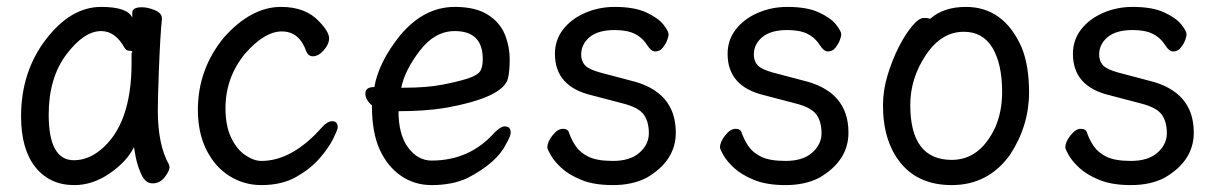

<svg xmlns="http://www.w3.org/2000/svg" viewBox="-20 -512 3540 556"><path d="M195 24Q124 24 82.5 -28Q41 -80 41 -175Q41 -304 113 -398Q185 -492 273 -492Q349 -492 363 -461V-475Q363 -491 391 -491Q408 -491 428.5 -482.5Q449 -474 449 -458Q444 -411 440 -306Q437 -225 437 -193Q437 -93 469 -36L471 -29Q471 -17 457 1Q443 19 422 19Q402 19 390.5 -4.5Q379 -28 373 -57L368 -86Q348 -45 298.5 -10.5Q249 24 195 24ZM194 -48Q234 -48 270 -77Q361 -150 361 -330V-358Q363 -360 363 -362Q363 -365 354.5 -365Q346 -365 341 -373Q314 -422 273 -422Q223 -422 172 -354Q121 -286 121 -180Q121 -48 194 -48Z M737 24Q687 24 645 -2Q603 -28 578 -77.5Q553 -127 553 -194Q553 -311 628 -403Q707 -492 794 -492Q865 -492 904 -450Q933 -420 933 -401Q933 -384 917.5 -366.5Q902 -349 886 -349Q873 -349 867 -363Q847 -421 796 -421Q746 -421 690 -357Q633 -288 633 -199Q633 -147 649.5 -113Q666 -79 690.5 -62.5Q715 -46 737 -46Q826 -46 912 -143Q928 -161 942 -161Q958 -161 958 -143Q958 -137 945 -110.5Q932 -84 905.5 -53.5Q879 -23 837.5 0.5Q796 24 737 24Z M1230 24Q1180 24 1141 -3Q1102 -30 1079.5 -79Q1057 -128 1057 -207Q1038 -223 1038 -241Q1038 -260 1064 -260Q1077 -333 1139 -410Q1208 -492 1297 -492Q1357 -492 1392.5 -469.5Q1428 -447 1442 -412Q1456 -377 1456 -340Q1456 -306 1451 -285Q1437 -229 1266 -199Q1209 -190 1134 -190Q1134 -122 1162 -84.5Q1190 -47 1230 -47Q1340 -47 1412 -128Q1430 -146 1441 -146Q1459 -146 1459 -128Q1459 -118 1445 -94Q1418 -40 1333 4Q1289 24 1230 24ZM1142 -258H1150Q1215 -258 1259.5 -266.5Q1304 -275 1332.5 -284Q1361 -293 1369.5 -304.5Q1378 -316 1378 -341Q1378 -422 1297 -422Q1239 -422 1195.5 -365Q1152 -308 1142 -258Z M1755 24Q1700 24 1663.5 9Q1627 -6 1606 -25.5Q1585 -45 1575 -62.5Q1565 -80 1565 -85Q1565 -101 1580 -120Q1595 -139 1610 -139Q1625 -139 1628 -127Q1635 -107 1647.5 -88.5Q1660 -70 1684.5 -58Q1709 -46 1755 -46Q1805 -46 1832 -70Q1859 -94 1859 -126Q1859 -160 1844 -180.5Q1829 -201 1783.5 -212.5Q1738 -224 1694 -236Q1587 -261 1587 -356Q1587 -396 1610.5 -426.5Q1634 -457 1674 -474.5Q1714 -492 1760 -492Q1817 -492 1851.5 -476Q1886 -460 1901 -441Q1916 -422 1916 -413Q1916 -406 1912 -395.5Q1908 -385 1899.5 -374Q1891 -363 1877 -363Q1866 -363 1855 -380Q1832 -417 1788 -423Q1774 -425 1760 -425Q1712 -425 1687.5 -404.5Q1663 -384 1663 -354Q1663 -335 1674 -323Q1685 -311 1718 -302L1805 -279Q1937 -248 1937 -128Q1937 -46 1852 3Q1811 24 1755 24Z M2255 24Q2200 24 2163.5 9Q2127 -6 2106 -25.5Q2085 -45 2075 -62.5Q2065 -80 2065 -85Q2065 -101 2080 -120Q2095 -139 2110 -139Q2125 -139 2128 -127Q2135 -107 2147.5 -88.5Q2160 -70 2184.5 -58Q2209 -46 2255 -46Q2305 -46 2332 -70Q2359 -94 2359 -126Q2359 -160 2344 -180.5Q2329 -201 2283.5 -212.5Q2238 -224 2194 -236Q2087 -261 2087 -356Q2087 -396 2110.5 -426.5Q2134 -457 2174 -474.5Q2214 -492 2260 -492Q2317 -492 2351.5 -476Q2386 -460 2401 -441Q2416 -422 2416 -413Q2416 -406 2412 -395.5Q2408 -385 2399.5 -374Q2391 -363 2377 -363Q2366 -363 2355 -380Q2332 -417 2288 -423Q2274 -425 2260 -425Q2212 -425 2187.5 -404.5Q2163 -384 2163 -354Q2163 -335 2174 -323Q2185 -311 2218 -302L2305 -279Q2437 -248 2437 -128Q2437 -46 2352 3Q2311 24 2255 24Z M2736 24Q2641 24 2589 -39Q2537 -102 2537 -207Q2537 -251 2550.5 -295Q2564 -339 2582.5 -375.5Q2601 -412 2621 -436Q2641 -460 2655 -460Q2671 -460 2673 -457Q2712 -492 2777 -492Q2886 -492 2938 -376Q2960 -323 2960 -245Q2960 -148 2905 -64Q2842 24 2736 24ZM2736 -49Q2818 -49 2862 -143Q2882 -189 2882 -245Q2882 -327 2854 -373.5Q2826 -420 2771 -420Q2706 -420 2661 -352.5Q2616 -285 2616 -208Q2616 -49 2736 -49Z M3255 24Q3200 24 3163.5 9Q3127 -6 3106 -25.5Q3085 -45 3075 -62.5Q3065 -80 3065 -85Q3065 -101 3080 -120Q3095 -139 3110 -139Q3125 -139 3128 -127Q3135 -107 3147.5 -88.5Q3160 -70 3184.5 -58Q3209 -46 3255 -46Q3305 -46 3332 -70Q3359 -94 3359 -126Q3359 -160 3344 -180.5Q3329 -201 3283.5 -212.5Q3238 -224 3194 -236Q3087 -261 3087 -356Q3087 -396 3110.5 -426.5Q3134 -457 3174 -474.5Q3214 -492 3260 -492Q3317 -492 3351.5 -476Q3386 -460 3401 -441Q3416 -422 3416 -413Q3416 -406 3412 -395.5Q3408 -385 3399.5 -374Q3391 -363 3377 -363Q3366 -363 3355 -380Q3332 -417 3288 -423Q3274 -425 3260 -425Q3212 -425 3187.5 -404.5Q3163 -384 3163 -354Q3163 -335 3174 -323Q3185 -311 3218 -302L3305 -279Q3437 -248 3437 -128Q3437 -46 3352 3Q3311 24 3255 24Z"/></svg>

Font: LXGW WenKai Mono TC
Style: Bold
Weight: 700
Designer: LXGW / Fontworks Inc.
Foundry: LXGW / Fontworks Inc.
Version: Version 1.330